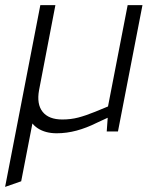

<svg xmlns="http://www.w3.org/2000/svg" viewBox="-25 -515 615 752"><path d="M-5 217 133 -495H192L128 -162Q118 -107 142 -77Q166 -47 219 -47Q252 -47 281 -54.5Q310 -62 347 -77L398 -98L475 -495H533L437 0H393L398 -70L408 -59L354 -34Q314 -14 275 -3.5Q236 7 197 7Q153 7 123 -12.5Q93 -32 84 -69L110 -73L58 195Z"/></svg>

Font: REM ExtraLight
Style: Italic
Weight: 250
Italic angle: -11°
Designer: Octavio Pardo
Foundry: Ashler Design
Version: Version 1.005;gftools[0.9.28]